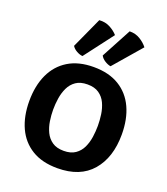

<svg xmlns="http://www.w3.org/2000/svg" viewBox="-148 -912 895 1029"><g transform="rotate(20 299.0 -397.5)"><path d="M35.5 -273.5Q35.5 -360.5 65.5 -425.5Q95.5 -490.5 154.2 -526.5Q213 -562.5 299 -562.5Q386 -562.5 444.8 -526.5Q503.5 -490.5 533.2 -425.8Q563 -361 563 -273.5Q563 -142.5 495.8 -64.2Q428.5 14 299 14Q212 14 153.5 -21.8Q95 -57.5 65.2 -122.2Q35.5 -187 35.5 -273.5ZM171.5 -273.5Q171.5 -242.5 176.5 -209.5Q181.5 -176.5 195 -148.2Q208.5 -120 233.8 -102.5Q259 -85 299.5 -85Q340 -85 365.2 -102.5Q390.5 -120 403.8 -148.2Q417 -176.5 421.8 -209.5Q426.5 -242.5 426.5 -273.5Q426.5 -305 421.8 -338.2Q417 -371.5 403.8 -400Q390.5 -428.5 365.2 -446Q340 -463.5 299.5 -463.5Q259 -463.5 233.8 -446Q208.5 -428.5 195 -400Q181.5 -371.5 176.5 -338.2Q171.5 -305 171.5 -273.5ZM240 -808.5Q274 -811 301.2 -796.8Q328.5 -782.5 346.5 -762L221 -597Q205 -598 186.8 -608.2Q168.5 -618.5 160 -633ZM413.5 -808Q447 -808.5 473.5 -792.5Q500 -776.5 517 -754.5L381 -597Q365 -599.5 347.5 -610.5Q330 -621.5 322 -637Z"/></g></svg>

Font: Signika SC SemiBold
Style: Regular
Weight: 600
Designer: Anna Giedryś
Foundry: Anna Giedryś
Version: Version 2.000; ttfautohint (v1.8.3) -l 8 -r 50 -G 200 -x 9 -